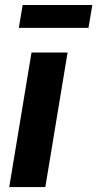

<svg xmlns="http://www.w3.org/2000/svg" viewBox="-20 -759 395 779"><path d="M17.5 0 107.8 -545.9H254.2L163.9 0ZM354.6 -738.8 339 -645.8H56.3L72 -738.8Z"/></svg>

Font: Adwaita Sans
Style: Italic
Weight: 400
Italic angle: -9.39999°
Designer: Rasmus Andersson
Foundry: rsms
Version: Version 4.001;git-9221beed3